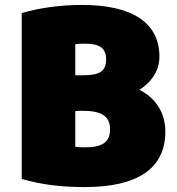

<svg xmlns="http://www.w3.org/2000/svg" viewBox="-20 -734 718 778"><path d="M324 24C539 24 650 -52 650 -201C650 -279 609 -338 545 -370C584 -395 626 -439 626 -504C626 -644 513 -714 312 -714C226 -714 138 -702 68 -681V-9C150 15 231 24 324 24ZM285 -139V-284C296 -285 306 -285 316 -285C393 -285 426 -262 426 -210C426 -156 392 -137 324 -137C308 -137 296 -138 285 -139ZM285 -429V-555C302 -557 312 -557 326 -557C384 -557 410 -538 410 -494C410 -446 385 -429 317 -429Z"/></svg>

Font: Repo ExtraBlack
Style: Regular
Weight: 400
Designer: Stefan Peev
Foundry: Context Ltd
Version: Version 001.502